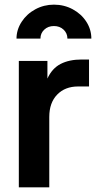

<svg xmlns="http://www.w3.org/2000/svg" viewBox="-20 -806 414 826"><path d="M61 -544H184V-468Q204 -512 241 -531Q278 -550 331 -550H363V-434H316Q260 -434 226 -399Q192 -364 192 -303V0H61ZM212 -786Q256 -786 293 -766Q330 -746 351.5 -712.5Q373 -679 373 -640H270Q270 -663 253.5 -678.5Q237 -694 212 -694Q187 -694 170.5 -678.5Q154 -663 154 -640H51Q51 -678 73 -712Q95 -746 132 -766Q169 -786 212 -786Z"/></svg>

Font: Eudoxus Sans
Style: Bold
Weight: 700
Designer: Stijn de Vries
Foundry: tokotype
Version: Version 2.005